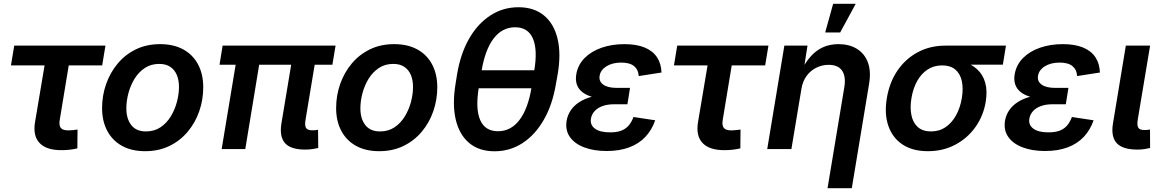

<svg xmlns="http://www.w3.org/2000/svg" viewBox="-20 -777 6070 1001"><path d="M299.8 5.9Q221.7 5.9 186.3 -31.5Q150.9 -68.8 162.6 -140.1L212.4 -436H37.1L54.2 -539.1H529.8L512.7 -436H338.4L291.5 -152.3Q286.6 -124 296.6 -110.6Q306.6 -97.2 336.4 -97.2Q345.7 -97.2 360.1 -98.6Q374.5 -100.1 384.3 -101.6L383.3 -3.4Q362.8 1.5 341.6 3.7Q320.3 5.9 299.8 5.9Z M736.8 11.2Q666 11.2 616 -16.6Q565.9 -44.4 539.1 -95Q512.2 -145.5 512.2 -213.4Q512.2 -278.8 533.2 -338.6Q554.2 -398.4 593.5 -445.6Q632.8 -492.7 688.7 -519.8Q744.6 -546.9 814.9 -546.9Q885.3 -546.9 935.5 -519.3Q985.8 -491.7 1012.7 -440.9Q1039.6 -390.1 1039.6 -321.8Q1039.6 -256.8 1018.8 -197Q998 -137.2 958.5 -90.1Q918.9 -43 863 -15.9Q807.1 11.2 736.8 11.2ZM741.2 -91.8Q784.7 -91.8 816.9 -113.5Q849.1 -135.3 870.4 -170.2Q891.6 -205.1 902.3 -245.6Q913.1 -286.1 913.1 -323.7Q913.1 -359.9 901.6 -386.7Q890.1 -413.6 867.4 -428.7Q844.7 -443.8 810.1 -443.8Q767.1 -443.8 734.9 -422.4Q702.6 -400.9 681.4 -366.2Q660.2 -331.5 649.4 -290.8Q638.7 -250 638.7 -211.9Q638.7 -158.2 664.3 -125Q689.9 -91.8 741.2 -91.8Z M1571.8 2.9Q1494.6 2.9 1465.3 -31.5Q1436 -65.9 1447.3 -134.3L1509.8 -509.8H1632.3L1572.8 -151.9Q1567.9 -123 1575.4 -110.4Q1583 -97.7 1607.9 -97.7Q1618.7 -97.7 1625.7 -98.4Q1632.8 -99.1 1638.2 -100.6L1639.2 -5.4Q1628.4 -2.9 1610.4 0Q1592.3 2.9 1571.8 2.9ZM1135.7 0 1220.2 -509.8H1342.8L1258.8 0ZM1124.5 -439.5 1140.6 -539.1H1729.5L1712.9 -439.5Z M1957 11.2Q1886.2 11.2 1836.2 -16.6Q1786.1 -44.4 1759.3 -95Q1732.4 -145.5 1732.4 -213.4Q1732.4 -278.8 1753.4 -338.6Q1774.4 -398.4 1813.7 -445.6Q1853 -492.7 1908.9 -519.8Q1964.8 -546.9 2035.2 -546.9Q2105.5 -546.9 2155.8 -519.3Q2206.1 -491.7 2232.9 -440.9Q2259.8 -390.1 2259.8 -321.8Q2259.8 -256.8 2239 -197Q2218.3 -137.2 2178.7 -90.1Q2139.2 -43 2083.3 -15.9Q2027.3 11.2 1957 11.2ZM1961.4 -91.8Q2004.9 -91.8 2037.1 -113.5Q2069.3 -135.3 2090.6 -170.2Q2111.8 -205.1 2122.6 -245.6Q2133.3 -286.1 2133.3 -323.7Q2133.3 -359.9 2121.8 -386.7Q2110.4 -413.6 2087.6 -428.7Q2064.9 -443.8 2030.3 -443.8Q1987.3 -443.8 1955.1 -422.4Q1922.9 -400.9 1901.6 -366.2Q1880.4 -331.5 1869.6 -290.8Q1858.9 -250 1858.9 -211.9Q1858.9 -158.2 1884.5 -125Q1910.2 -91.8 1961.4 -91.8Z M2558.6 11.7Q2478 11.7 2426.5 -31.2Q2375 -74.2 2356.2 -152.8Q2337.4 -231.4 2355 -339.4L2362.8 -388.2Q2380.4 -495.6 2425 -574.2Q2469.7 -652.8 2535.9 -696Q2602.1 -739.3 2683.1 -739.3Q2764.2 -739.3 2816.2 -696.3Q2868.2 -653.3 2887 -574.5Q2905.8 -495.6 2887.2 -388.2L2878.4 -339.4Q2860.4 -231 2814.9 -152.1Q2769.5 -73.2 2703.9 -30.8Q2638.2 11.7 2558.6 11.7ZM2576.2 -92.8Q2643.6 -92.8 2688.2 -151.4Q2732.9 -210 2751 -320.3L2765.1 -407.2Q2783.7 -517.6 2758.3 -576.2Q2732.9 -634.8 2665.5 -634.8Q2598.1 -634.8 2553.5 -576.2Q2508.8 -517.6 2490.7 -407.2L2476.1 -320.3Q2458 -209 2483.6 -150.9Q2509.3 -92.8 2576.2 -92.8ZM2450.7 -316.9 2466.3 -410.6H2791L2775.4 -316.9Z M3142.6 10.3Q3075.7 10.3 3025.6 -8.8Q2975.6 -27.8 2950.9 -63.2Q2926.3 -98.6 2934.1 -147.5Q2939 -176.8 2955.6 -201.7Q2972.2 -226.6 3001 -245.1Q3029.8 -263.7 3072 -274.4Q3114.3 -285.2 3170.4 -285.2H3259.3L3251 -233.4H3181.2Q3147.5 -233.4 3121.6 -224.1Q3095.7 -214.8 3080.3 -198Q3064.9 -181.2 3061 -159.2Q3055.2 -126.5 3081.3 -106.7Q3107.4 -86.9 3160.6 -86.9Q3195.8 -86.9 3219.2 -95.9Q3242.7 -105 3257.8 -122.8Q3272.9 -140.6 3282.7 -167L3396 -149.9Q3378.4 -99.1 3344.5 -63.2Q3310.5 -27.3 3260 -8.5Q3209.5 10.3 3142.6 10.3ZM3168 -260.3Q3113.8 -260.3 3076.4 -269.5Q3039.1 -278.8 3017.1 -295.9Q2995.1 -313 2987.3 -336.7Q2979.5 -360.4 2984.4 -389.2Q2992.7 -439 3027.8 -474.4Q3063 -509.8 3116.7 -528.3Q3170.4 -546.9 3235.4 -546.9Q3297.9 -546.9 3340.3 -529.5Q3382.8 -512.2 3405 -479Q3427.2 -445.8 3428.7 -398.9L3310.1 -380.4Q3308.1 -413.6 3285.9 -432.1Q3263.7 -450.7 3219.2 -450.7Q3172.4 -450.7 3141.4 -431.2Q3110.4 -411.6 3106 -380.9Q3101.6 -353 3125 -335.9Q3148.4 -318.8 3196.3 -318.8H3264.6L3255.4 -260.3Z M3756.3 5.9Q3678.2 5.9 3642.8 -31.5Q3607.4 -68.8 3619.1 -140.1L3668.9 -436H3493.7L3510.7 -539.1H3986.3L3969.2 -436H3794.9L3748 -152.3Q3743.2 -124 3753.2 -110.6Q3763.2 -97.2 3793 -97.2Q3802.2 -97.2 3816.7 -98.6Q3831.1 -100.1 3840.8 -101.6L3839.8 -3.4Q3819.3 1.5 3798.1 3.7Q3776.9 5.9 3756.3 5.9Z M4158.2 -313.5 4106 0H3980L4069.3 -539.1H4189.9L4168.9 -405.3L4155.8 -405.8Q4179.2 -452.6 4207.8 -484.1Q4236.3 -515.6 4272 -531.2Q4307.6 -546.9 4351.6 -546.9Q4407.2 -546.9 4447 -522.7Q4486.8 -498.5 4504.4 -452.6Q4522 -406.7 4511.2 -340.8L4420.9 204.1H4294.4L4381.8 -321.8Q4391.1 -377.9 4370.4 -408.4Q4349.6 -439 4300.3 -439Q4267.1 -439 4237.1 -424.6Q4207 -410.2 4186 -382.3Q4165 -354.5 4158.2 -313.5ZM4282.2 -607.9 4323.7 -757.3H4441.4L4360.4 -607.9Z M4817.4 11.2Q4738.3 11.2 4685.8 -23.4Q4633.3 -58.1 4611.6 -120.4Q4589.8 -182.6 4603.5 -265.1Q4617.2 -348.1 4659.4 -409.7Q4701.7 -471.2 4765.6 -505.1Q4829.6 -539.1 4908.2 -539.1H5224.6L5208.5 -439.9H4977.1L4891.6 -436Q4848.6 -436 4815.7 -414.3Q4782.7 -392.6 4761.5 -354.2Q4740.2 -315.9 4731.9 -265.6Q4723.6 -216.3 4731.7 -176.8Q4739.7 -137.2 4765.1 -114.5Q4790.5 -91.8 4834 -91.8Q4877.4 -91.8 4910.4 -114.5Q4943.4 -137.2 4964.8 -176.5Q4986.3 -215.8 4994.6 -265.6Q5002.9 -316.4 4994.4 -354.7Q4985.8 -393.1 4960.4 -414.6Q4935.1 -436 4892.1 -436L4897.5 -471.2Q4953.6 -471.2 4998.8 -457.5Q5043.9 -443.8 5074.2 -416Q5104.5 -388.2 5116.5 -345.9Q5128.4 -303.7 5119.1 -246.1Q5106.9 -172.9 5065.4 -114.5Q5023.9 -56.2 4960.2 -22.5Q4896.5 11.2 4817.4 11.2Z M5428.2 10.3Q5361.3 10.3 5311.3 -8.8Q5261.2 -27.8 5236.6 -63.2Q5211.9 -98.6 5219.7 -147.5Q5224.6 -176.8 5241.2 -201.7Q5257.8 -226.6 5286.6 -245.1Q5315.4 -263.7 5357.7 -274.4Q5399.9 -285.2 5456.1 -285.2H5544.9L5536.6 -233.4H5466.8Q5433.1 -233.4 5407.2 -224.1Q5381.3 -214.8 5366 -198Q5350.6 -181.2 5346.7 -159.2Q5340.8 -126.5 5366.9 -106.7Q5393.1 -86.9 5446.3 -86.9Q5481.4 -86.9 5504.9 -95.9Q5528.3 -105 5543.5 -122.8Q5558.6 -140.6 5568.4 -167L5681.6 -149.9Q5664.1 -99.1 5630.1 -63.2Q5596.2 -27.3 5545.7 -8.5Q5495.1 10.3 5428.2 10.3ZM5453.6 -260.3Q5399.4 -260.3 5362.1 -269.5Q5324.7 -278.8 5302.7 -295.9Q5280.8 -313 5272.9 -336.7Q5265.1 -360.4 5270 -389.2Q5278.3 -439 5313.5 -474.4Q5348.6 -509.8 5402.3 -528.3Q5456.1 -546.9 5521 -546.9Q5583.5 -546.9 5626 -529.5Q5668.5 -512.2 5690.7 -479Q5712.9 -445.8 5714.4 -398.9L5595.7 -380.4Q5593.8 -413.6 5571.5 -432.1Q5549.3 -450.7 5504.9 -450.7Q5458 -450.7 5427 -431.2Q5396 -411.6 5391.6 -380.9Q5387.2 -353 5410.6 -335.9Q5434.1 -318.8 5481.9 -318.8H5550.3L5541 -260.3Z M5910.2 2.9Q5832.5 2.9 5801.8 -31Q5771 -64.9 5782.7 -134.3L5849.6 -539.1H5976.1L5911.6 -152.8Q5907.2 -124 5914.3 -111.6Q5921.4 -99.1 5946.3 -99.1Q5957 -99.1 5963.6 -99.9Q5970.2 -100.6 5975.6 -101.6L5976.1 -5.4Q5965.3 -2.9 5948.2 0Q5931.2 2.9 5910.2 2.9Z"/></svg>

Font: Inter 18pt SemiBold
Style: Italic
Weight: 600
Italic angle: -9.3988°
Designer: Rasmus Andersson
Foundry: rsms
Version: Version 4.001;git-66647c0bb